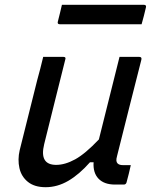

<svg xmlns="http://www.w3.org/2000/svg" viewBox="-20 -769 640 800"><path d="M160 -532H244Q256 -532 252 -521Q230 -433 208 -345Q186 -257 164 -168Q143 -82 214 -82Q251 -82 293 -105Q335 -128 392 -188Q412 -270 433 -352Q454 -434 478 -532H560Q572 -532 569 -520Q544 -420 517.5 -317Q491 -214 468 -120Q464 -106 465 -99Q466 -92 470 -88Q477 -81 492 -81H525Q521 -64 516.5 -44.5Q512 -25 507 -8Q504 0 496 0H459Q414 0 390.5 -24.5Q367 -49 370 -93H355Q310 -42 264.5 -15.5Q219 11 170 11Q124 11 96.5 -11Q69 -33 61 -68.5Q53 -104 62 -143Q80 -216 98.5 -289Q117 -362 135 -435Q142 -459 148 -483.5Q154 -508 160 -532ZM238 -749H579Q591 -749 588 -738Q584 -719 579.5 -703Q575 -687 570 -668H229Q218 -668 221 -679Q226 -699 230 -715Q234 -731 238 -749Z"/></svg>

Font: Recursive Sn Lnr St
Style: Italic
Weight: 400
Italic angle: -15°
Version: Version 1.079;hotconv 1.0.112;makeotfexe 2.5.65598; ttfautoh